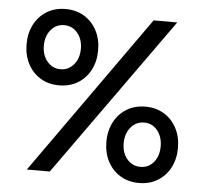

<svg xmlns="http://www.w3.org/2000/svg" viewBox="-52 -771 897 842"><g transform="rotate(5 396.5 -350.0)"><path d="M203 -380Q157 -380 121.5 -401.5Q86 -423 66 -461Q46 -499 46 -548Q46 -597 66 -635Q86 -673 121.5 -694.5Q157 -716 203 -716Q250 -716 285.5 -694.5Q321 -673 341 -635Q361 -597 361 -548Q361 -499 341 -461Q321 -423 285.5 -401.5Q250 -380 203 -380ZM95 0 592 -700H696L196 0ZM203 -451Q239 -451 262 -478.5Q285 -506 285 -548Q285 -590 262 -617.5Q239 -645 203 -645Q168 -645 145 -617.5Q122 -590 122 -548Q122 -506 145 -478.5Q168 -451 203 -451ZM590 16Q543 16 507.5 -5.5Q472 -27 452 -65Q432 -103 432 -152Q432 -201 452 -239Q472 -277 507.5 -298.5Q543 -320 590 -320Q636 -320 671.5 -298.5Q707 -277 727 -239Q747 -201 747 -152Q747 -103 727 -65Q707 -27 671.5 -5.5Q636 16 590 16ZM590 -55Q626 -55 648.5 -82.5Q671 -110 671 -152Q671 -194 648.5 -222Q626 -250 590 -250Q554 -250 531 -222Q508 -194 508 -152Q508 -110 531 -82.5Q554 -55 590 -55Z"/></g></svg>

Font: Figtree Medium
Style: Regular
Weight: 500
Designer: Erik Kennedy
Foundry: Erik Kennedy
Version: Version 2.001; ttfautohint (v1.8.4.7-5d5b);gftools[0.9.27]